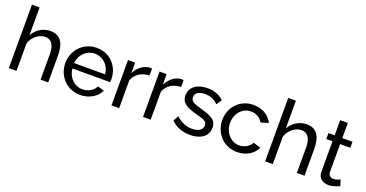

<svg xmlns="http://www.w3.org/2000/svg" viewBox="-35 -1398 3956 2076"><g transform="rotate(20 1943.0 -360.0)"><path d="M524 0V-312C524 -436 483 -531 359 -531C276 -531 200 -485 159 -410V-730H71V0H159V-315C182 -394 257 -452 326 -452C397 -452 436 -399 436 -292V0Z M892 10C997 10 1086 -45 1120 -122L1044 -143C1022 -91 959 -56 895 -56C804 -56 727 -128 719 -231H1152C1153 -237 1154 -251 1154 -265C1154 -405 1051 -531 893 -531C736 -531 626 -408 626 -261C626 -114 735 10 892 10ZM716 -292C723 -393 800 -465 893 -465C986 -465 1063 -394 1072 -292Z M1528 -445V-525C1521 -526 1512 -526 1499 -526C1433 -521 1370 -473 1334 -401V-522H1252V0H1340V-322C1368 -398 1440 -443 1528 -445Z M1891 -445V-525C1884 -526 1875 -526 1862 -526C1796 -521 1733 -473 1697 -401V-522H1615V0H1703V-322C1731 -398 1803 -443 1891 -445Z M2157 10C2279 10 2361 -48 2361 -147C2361 -243 2284 -266 2167 -300C2090 -323 2049 -336 2049 -386C2049 -445 2107 -462 2162 -462C2223 -462 2272 -441 2313 -399L2353 -460C2308 -507 2244 -531 2167 -531C2050 -531 1966 -475 1966 -376C1966 -294 2024 -260 2132 -229C2220 -204 2275 -198 2275 -141C2275 -88 2225 -60 2153 -60C2090 -60 2031 -82 1971 -138L1937 -76C1992 -19 2070 10 2157 10Z M2697 10C2802 10 2889 -45 2920 -121L2834 -147C2818 -103 2756 -66 2695 -66C2600 -66 2521 -152 2521 -262C2521 -373 2597 -455 2694 -455C2752 -455 2803 -426 2830 -377L2916 -404C2878 -481 2799 -531 2696 -531C2537 -531 2431 -409 2431 -262C2431 -115 2540 10 2697 10Z M3473 0V-312C3473 -436 3432 -531 3308 -531C3225 -531 3149 -485 3108 -410V-730H3020V0H3108V-315C3131 -394 3206 -452 3275 -452C3346 -452 3385 -399 3385 -292V0Z M3875 -26 3854 -96C3844 -90 3812 -74 3777 -74C3746 -74 3720 -91 3718 -129V-453H3835V-522H3718V-696H3630V-522H3559V-453H3630V-102C3630 -27 3684 7 3748 7C3804 7 3853 -16 3875 -26Z"/></g></svg>

Font: FIGSv2-sans-serif Medium
Style: Regular
Weight: 500
Designer: Matt McInerney, Pablo Impallari, Rodrigo Fuenzalida,Mirko Velimirovic
Foundry: Matt McInerney, Pablo Impallari, Rodrigo Fuenzalida
Version: Version 4.021;hotconv 1.0.109;makeotfexe 2.5.65596